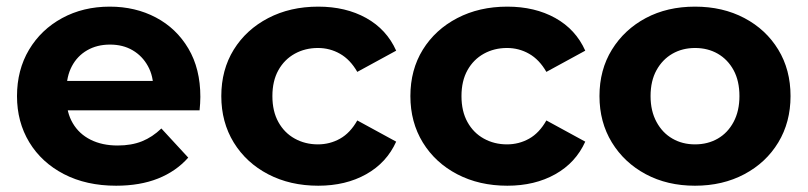

<svg xmlns="http://www.w3.org/2000/svg" viewBox="-20 -566 2494 593"><path d="M338.7 7.6Q246.6 7.6 177.5 -28.2Q108.4 -64 70.4 -126.7Q32.5 -189.4 32.5 -269.2Q32.5 -349.8 69.6 -412.3Q106.8 -474.7 171.9 -510.1Q237 -545.5 318.9 -545.5Q398.1 -545.5 461.5 -512Q524.9 -478.5 561.8 -416.1Q598.8 -353.7 598.8 -266.8Q598.8 -257.8 598.1 -246.3Q597.4 -234.8 596.4 -225.2H159.1V-316.1H513.8L453.6 -288.9Q454.2 -330.6 436.9 -361.8Q419.7 -393.1 389.7 -410.7Q359.8 -428.3 319.7 -428.3Q279.7 -428.3 249.2 -410.7Q218.7 -393.1 202 -361.5Q185.3 -330 185.3 -287.1V-262.8Q185.3 -218.7 204.7 -185.6Q224.1 -152.4 259.8 -134.5Q295.5 -116.6 343.3 -116.6Q386.1 -116.6 418.5 -129.6Q450.8 -142.6 478.4 -169.2L561.4 -79.2Q523.8 -36.8 468.1 -14.6Q412.3 7.6 338.7 7.6Z M962.9 7.6Q876.2 7.6 808.3 -27.8Q740.4 -63.2 701.9 -125.9Q663.5 -188.6 663.5 -269.2Q663.5 -350.4 701.9 -412.6Q740.4 -474.7 808.3 -510.1Q876.2 -545.5 962.9 -545.5Q1047.8 -545.5 1111 -510.4Q1174.2 -475.2 1203.6 -409.5L1083.5 -344Q1061.7 -382 1030.2 -399.9Q998.8 -417.8 961.9 -417.8Q922.5 -417.8 890.4 -400.1Q858.3 -382.3 839.8 -349.2Q821.3 -316 821.3 -269.2Q821.3 -222.3 839.8 -189Q858.3 -155.6 890.4 -137.9Q922.5 -120.1 961.9 -120.1Q998.8 -120.1 1030.2 -137.7Q1061.7 -155.3 1083.5 -194L1203.6 -128.5Q1174.2 -63.3 1111 -27.9Q1047.8 7.6 962.9 7.6Z M1546.9 7.6Q1460.2 7.6 1392.3 -27.8Q1324.4 -63.2 1285.9 -125.9Q1247.5 -188.6 1247.5 -269.2Q1247.5 -350.4 1285.9 -412.6Q1324.4 -474.7 1392.3 -510.1Q1460.2 -545.5 1546.9 -545.5Q1631.8 -545.5 1695 -510.4Q1758.2 -475.2 1787.6 -409.5L1667.5 -344Q1645.7 -382 1614.2 -399.9Q1582.8 -417.8 1545.9 -417.8Q1506.5 -417.8 1474.4 -400.1Q1442.3 -382.3 1423.8 -349.2Q1405.3 -316 1405.3 -269.2Q1405.3 -222.3 1423.8 -189Q1442.3 -155.6 1474.4 -137.9Q1506.5 -120.1 1545.9 -120.1Q1582.8 -120.1 1614.2 -137.7Q1645.7 -155.3 1667.5 -194L1787.6 -128.5Q1758.2 -63.3 1695 -27.9Q1631.8 7.6 1546.9 7.6Z M2126.5 7.6Q2041 7.6 1974.5 -28Q1908 -63.6 1869.7 -126.2Q1831.5 -188.8 1831.5 -269.3Q1831.5 -350.4 1869.9 -412.6Q1908.3 -474.8 1974.5 -510.2Q2040.8 -545.5 2126.5 -545.5Q2212.3 -545.5 2279.1 -510.2Q2345.9 -474.9 2383.7 -412.7Q2421.6 -350.6 2421.6 -269.3Q2421.6 -188.6 2383.8 -126.1Q2346 -63.6 2279 -28Q2212 7.6 2126.5 7.6ZM2126.5 -120.1Q2166 -120.1 2196.9 -137.9Q2227.7 -155.6 2245.8 -189.5Q2263.8 -223.3 2263.8 -269.2Q2263.8 -316 2245.8 -349.2Q2227.7 -382.3 2196.9 -400.1Q2166 -417.8 2126.8 -417.8Q2087.7 -417.8 2056.8 -400.1Q2025.9 -382.3 2007.6 -349.2Q1989.3 -316 1989.3 -269.2Q1989.3 -223.3 2007.6 -189.5Q2025.9 -155.6 2056.8 -137.9Q2087.6 -120.1 2126.5 -120.1Z"/></svg>

Font: Montserrat Thin
Style: Regular
Weight: 100
Designer: Julieta Ulanovsky
Foundry: Julieta Ulanovsky
Version: Version 9.000